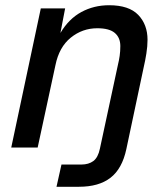

<svg xmlns="http://www.w3.org/2000/svg" viewBox="-20 -564 640 734"><path d="M196 150 215 65H291Q319 65 337 51.5Q355 38 362 4L431 -317Q435 -333 437.5 -350.5Q440 -368 440 -388Q440 -420 419 -438Q398 -456 352 -456Q295 -456 250.5 -420Q206 -384 192 -315L124 0H23L136 -532H229L211 -438Q243 -492 291 -518Q339 -544 397 -544Q473 -544 508.5 -507Q544 -470 544 -412Q544 -387 539.5 -359Q535 -331 530 -310L463 6Q447 81 402.5 115.5Q358 150 282 150Z"/></svg>

Font: Geist Mono Medium
Style: Italic
Weight: 500
Italic angle: -12°
Monospace: yes
Designer: Basement.studio, Andrés Briganti, Mateo Zaragoza
Foundry: Basement.studio, Vercel, Andrés Briganti, Guido Ferreyra, Mateo Zaragoza
Version: Version 1.500; ttfautohint (v1.8.4.7-5d5b)